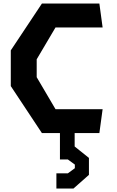

<svg xmlns="http://www.w3.org/2000/svg" viewBox="-20 -750 660 1082"><path d="M40.8 -264.8V-466.1L216.2 -730H540L558.3 -595.4H292.9L186.8 -415.8V-315L292.9 -134.6H558.3L540 0H216.2ZM297.8 226.7H362.5L401.8 197.9V177.4L362.5 148.7H317.8V-24H400.7V99.7L382.8 72.4H396.8L481.2 139.9V235.4L394 312.5H297.8Z"/></svg>

Font: Monaspace Krypton Var
Style: Regular
Weight: 400
Designer: Riley Cran and the Lettermatic Team
Version: Version 1.101 (Monaspace Krypton Var)